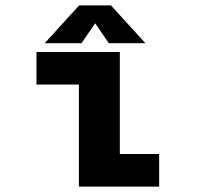

<svg xmlns="http://www.w3.org/2000/svg" viewBox="-20 -693 750 713"><path d="M425 -121H571V0H273V-379H115.5V-500H425ZM520 -532.5H384L333.5 -606.5L282.5 -532.5H146L274 -673H392Z"/></svg>

Font: League Mono
Style: Bold
Weight: 700
Width: 6
Designer: Tyler Finck
Foundry: The League of Moveable Type / Tyler Finck
Version: Version 2.300;RELEASE